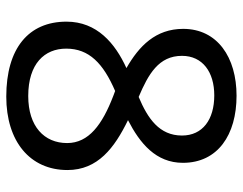

<svg xmlns="http://www.w3.org/2000/svg" viewBox="-101 -663 774 612"><g transform="rotate(90 286.0 -357.0)"><path d="M285 -724C163 -724 72 -663 72 -554C72 -466 127 -413 197 -373C118 -337 49 -279 49 -182C49 -61 134 10 288 10C430 10 522 -65 522 -185C522 -282 451 -335 363 -378C437 -416 499 -467 499 -553C499 -664 410 -724 285 -724ZM284 -653C361 -653 412 -616 412 -550C412 -478 358 -441 289 -412C216 -443 158 -476 158 -550C158 -616 210 -653 284 -653ZM135 -181C135 -254 182 -299 270 -337L286 -331C377 -296 436 -253 436 -184C436 -111 383 -60 286 -60C183 -60 135 -112 135 -181Z"/></g></svg>

Font: Noto Sans Mro
Style: Regular
Weight: 400
Designer: Monotype Design Team
Foundry: Monotype Imaging Inc.
Version: Version 2.001